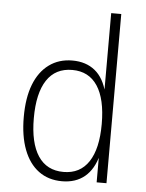

<svg xmlns="http://www.w3.org/2000/svg" viewBox="-52 -747 606 797"><g transform="rotate(5 251.0 -348.5)"><path d="M236 8Q179 8 138.5 -22Q98 -52 76.5 -108.5Q55 -165 55 -244Q55 -324 76.5 -379.5Q98 -435 139 -465Q180 -495 236 -495Q293 -495 330.5 -464.5Q368 -434 383 -372H379V-705H421V0H380V-116H384Q368 -54 330.5 -23Q293 8 236 8ZM239 -31Q308 -31 344 -85.5Q380 -140 380 -243Q380 -347 344 -401.5Q308 -456 239 -456Q169 -456 133 -401.5Q97 -347 97 -243Q97 -140 133 -85.5Q169 -31 239 -31Z"/></g></svg>

Font: Nunito Sans 10pt Condensed ExtraLight
Style: Regular
Weight: 250
Width: 3
Designer: Vernon Adams
Foundry: Vernon Adams
Version: Version 3.101;gftools[0.9.27]